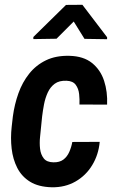

<svg xmlns="http://www.w3.org/2000/svg" viewBox="-20 -771 486 801"><path d="M203.1 -93.8Q228.5 -93.3 244.4 -105.2Q260.3 -117.2 269 -137.2Q277.8 -157.2 281.7 -178.7L396 -179.2Q391.1 -125.5 364.7 -82Q338.4 -38.6 294.9 -13.7Q251.5 11.2 195.8 10.3Q140.6 8.8 105.7 -12.7Q70.8 -34.2 52.2 -70.3Q33.7 -106.4 28.6 -150.9Q23.4 -195.3 28.8 -242.7L33.7 -285.6Q40.5 -335.9 56.9 -381.8Q73.2 -427.7 101.8 -463.6Q130.4 -499.5 171.9 -519.5Q213.4 -539.6 270 -538.1Q328.6 -536.6 364 -508.1Q399.4 -479.5 414.3 -433.8Q429.2 -388.2 426.8 -334.5L311.5 -335Q312.5 -356 310.1 -378.7Q307.6 -401.4 295.9 -417.2Q284.2 -433.1 257.8 -434.1Q227.1 -435.5 208.3 -421.6Q189.5 -407.7 179 -384.5Q168.5 -361.3 163.6 -335.4Q158.7 -309.6 155.8 -285.6L151.4 -242.2Q149.4 -223.1 147 -198.5Q144.5 -173.8 147.2 -150.1Q149.9 -126.5 162.4 -110.4Q174.8 -94.2 203.1 -93.8ZM323.7 -751 426.8 -615.7V-607.4L332.5 -608.9L287.6 -681.2L215.8 -609.4L119.1 -607.9V-616.7L255.4 -750.5Z"/></svg>

Font: Roboto Condensed SemiBold
Style: Italic
Weight: 600
Italic angle: -12°
Designer: Christian Robertson
Foundry: Google
Version: Version 3.008; 2023